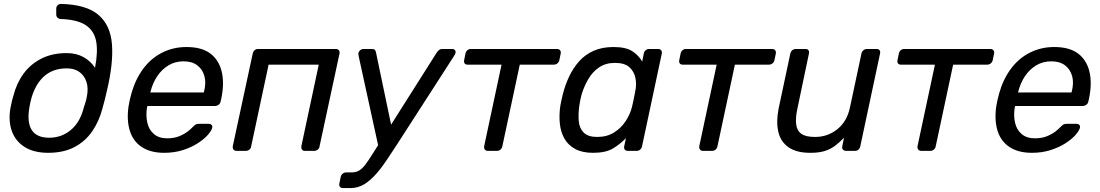

<svg xmlns="http://www.w3.org/2000/svg" viewBox="-20 -770 5614 980"><path d="M226 10Q154 10 107 -19Q60 -48 41 -99.5Q22 -151 33 -217Q35 -226 37 -236Q39 -246 41.5 -257Q44 -268 48 -280Q64 -344 99.5 -393Q135 -442 190.5 -470.5Q246 -499 320 -499Q369 -499 405.5 -479Q442 -459 465 -424Q481 -507 470.5 -560.5Q460 -614 417 -642Q374 -670 291 -673Q281 -673 274 -679.5Q267 -686 267 -696V-726Q267 -736 274 -743Q281 -750 291 -750Q420 -747 482 -694.5Q544 -642 551.5 -543.5Q559 -445 525 -304Q521 -286 515 -261.5Q509 -237 503 -217Q486 -151 450.5 -99.5Q415 -48 359.5 -19Q304 10 226 10ZM231 -67Q294 -67 341.5 -106.5Q389 -146 408 -222Q412 -234 416.5 -248.5Q421 -263 423 -275Q432 -319 421.5 -351.5Q411 -384 385.5 -402.5Q360 -421 321 -421Q253 -421 208.5 -383.5Q164 -346 142 -275Q138 -262 135 -248Q132 -234 130 -222Q117 -146 142 -106.5Q167 -67 231 -67Z M818 10Q749 10 704.5 -19Q660 -48 643 -101.5Q626 -155 636 -227Q638 -240 642.5 -260.5Q647 -281 651 -294Q671 -365 710.5 -418.5Q750 -472 807 -501Q864 -530 932 -530Q1008 -530 1052 -498Q1096 -466 1111 -407Q1126 -348 1110 -269L1106 -252Q1104 -241 1095.5 -235Q1087 -229 1077 -229H732Q732 -228 731.5 -225Q731 -222 730 -220Q724 -179 732 -143.5Q740 -108 765.5 -86Q791 -64 833 -64Q869 -64 895.5 -75Q922 -86 939 -99.5Q956 -113 963 -121Q975 -133 980.5 -135.5Q986 -138 998 -138H1046Q1055 -138 1060 -132.5Q1065 -127 1063 -117Q1059 -102 1040 -80.5Q1021 -59 988 -38Q955 -17 912 -3.5Q869 10 818 10ZM747 -298H1020L1021 -301Q1033 -346 1023.5 -381Q1014 -416 987 -436.5Q960 -457 917 -457Q874 -457 840 -436.5Q806 -416 782.5 -381Q759 -346 748 -301Z M1187 0Q1177 0 1172 -6.5Q1167 -13 1168 -23L1270 -497Q1272 -507 1279.5 -513.5Q1287 -520 1297 -520H1694Q1704 -520 1709.5 -513.5Q1715 -507 1713 -497L1611 -23Q1610 -13 1602 -6.5Q1594 0 1584 0H1536Q1526 0 1521.5 -6.5Q1517 -13 1518 -23L1607 -440H1351L1262 -23Q1261 -13 1253 -6.5Q1245 0 1235 0Z M1731 190Q1720 190 1715 183.5Q1710 177 1712 167L1719 133Q1721 123 1729 116.5Q1737 110 1747 110H1774Q1796 110 1812 101Q1828 92 1844.5 70.5Q1861 49 1884 12L2210 -503Q2216 -511 2222 -515.5Q2228 -520 2239 -520H2289Q2297 -520 2302 -514Q2307 -508 2305 -500Q2304 -495 2296 -482L2006 -32Q1982 4 1956.5 43Q1931 82 1902 115.5Q1873 149 1840.5 169.5Q1808 190 1769 190ZM1913 -15 1811 -482Q1808 -496 1810 -502Q1813 -509 1819.5 -514.5Q1826 -520 1834 -520H1878Q1889 -520 1893.5 -515Q1898 -510 1899 -503L1982 -106Z M2470 0Q2460 0 2455 -6.5Q2450 -13 2451 -23L2540 -440H2367Q2356 -440 2351.5 -446.5Q2347 -453 2349 -463L2356 -497Q2358 -507 2365.5 -513.5Q2373 -520 2383 -520H2823Q2833 -520 2838.5 -513.5Q2844 -507 2842 -497L2835 -463Q2833 -453 2825 -446.5Q2817 -440 2806 -440H2633L2544 -23Q2542 -13 2534.5 -6.5Q2527 0 2517 0Z M3007 10Q2952 10 2916 -9.5Q2880 -29 2861 -62.5Q2842 -96 2837.5 -139Q2833 -182 2840 -230Q2843 -246 2846 -260Q2849 -274 2853 -290Q2865 -337 2885 -379.5Q2905 -422 2935.5 -456.5Q2966 -491 3009.5 -510.5Q3053 -530 3111 -530Q3175 -530 3207.5 -508.5Q3240 -487 3258 -456L3266 -497Q3268 -507 3275.5 -513.5Q3283 -520 3294 -520H3339Q3349 -520 3354.5 -513.5Q3360 -507 3358 -497L3257 -23Q3255 -13 3247.5 -6.5Q3240 0 3230 0H3184Q3174 0 3169 -6.5Q3164 -13 3166 -23L3175 -65Q3144 -33 3107.5 -11.5Q3071 10 3007 10ZM3028 -71Q3078 -71 3114.5 -94Q3151 -117 3174 -152.5Q3197 -188 3206 -225Q3210 -241 3214.5 -263.5Q3219 -286 3222 -302Q3230 -337 3223.5 -371Q3217 -405 3192.5 -427Q3168 -449 3119 -449Q3072 -449 3038.5 -426.5Q3005 -404 2983.5 -367.5Q2962 -331 2949 -289Q2945 -274 2942 -260Q2939 -246 2937 -231Q2931 -189 2934 -152.5Q2937 -116 2959 -93.5Q2981 -71 3028 -71Z M3568 0Q3558 0 3553 -6.5Q3548 -13 3549 -23L3638 -440H3465Q3454 -440 3449.5 -446.5Q3445 -453 3447 -463L3454 -497Q3456 -507 3463.5 -513.5Q3471 -520 3481 -520H3921Q3931 -520 3936.5 -513.5Q3942 -507 3940 -497L3933 -463Q3931 -453 3923 -446.5Q3915 -440 3904 -440H3731L3642 -23Q3640 -13 3632.5 -6.5Q3625 0 3615 0Z M4116 10Q4045 10 4004.5 -18.5Q3964 -47 3952.5 -98Q3941 -149 3954 -215L4014 -497Q4016 -507 4024 -513.5Q4032 -520 4042 -520H4092Q4102 -520 4106.5 -513.5Q4111 -507 4109 -497L4051 -220Q4040 -171 4043.5 -137.5Q4047 -104 4069.5 -87.5Q4092 -71 4140 -71Q4205 -71 4254 -110.5Q4303 -150 4318 -220L4377 -497Q4379 -507 4387 -513.5Q4395 -520 4405 -520H4454Q4465 -520 4469.5 -513.5Q4474 -507 4472 -497L4371 -23Q4369 -13 4362 -6.5Q4355 0 4344 0H4298Q4288 0 4282.5 -6.5Q4277 -13 4279 -23L4288 -67Q4266 -44 4243 -26.5Q4220 -9 4190.5 0.5Q4161 10 4116 10Z M4682 0Q4672 0 4667 -6.5Q4662 -13 4663 -23L4752 -440H4579Q4568 -440 4563.5 -446.5Q4559 -453 4561 -463L4568 -497Q4570 -507 4577.5 -513.5Q4585 -520 4595 -520H5035Q5045 -520 5050.5 -513.5Q5056 -507 5054 -497L5047 -463Q5045 -453 5037 -446.5Q5029 -440 5018 -440H4845L4756 -23Q4754 -13 4746.5 -6.5Q4739 0 4729 0Z M5247 10Q5178 10 5133.5 -19Q5089 -48 5072 -101.5Q5055 -155 5065 -227Q5067 -240 5071.5 -260.5Q5076 -281 5080 -294Q5100 -365 5139.5 -418.5Q5179 -472 5236 -501Q5293 -530 5361 -530Q5437 -530 5481 -498Q5525 -466 5540 -407Q5555 -348 5539 -269L5535 -252Q5533 -241 5524.5 -235Q5516 -229 5506 -229H5161Q5161 -228 5160.5 -225Q5160 -222 5159 -220Q5153 -179 5161 -143.5Q5169 -108 5194.5 -86Q5220 -64 5262 -64Q5298 -64 5324.5 -75Q5351 -86 5368 -99.5Q5385 -113 5392 -121Q5404 -133 5409.5 -135.5Q5415 -138 5427 -138H5475Q5484 -138 5489 -132.5Q5494 -127 5492 -117Q5488 -102 5469 -80.5Q5450 -59 5417 -38Q5384 -17 5341 -3.5Q5298 10 5247 10ZM5176 -298H5449L5450 -301Q5462 -346 5452.5 -381Q5443 -416 5416 -436.5Q5389 -457 5346 -457Q5303 -457 5269 -436.5Q5235 -416 5211.5 -381Q5188 -346 5177 -301Z"/></svg>

Font: Rubik
Style: Italic
Weight: 400
Italic angle: -12°
Designer: Hubert and Fischer
Foundry: Hubert and Fischer
Version: Version 2.300;gftools[0.9.30]